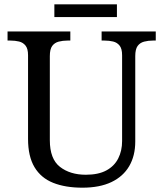

<svg xmlns="http://www.w3.org/2000/svg" viewBox="-20 -860 757 890"><path d="M362 10Q283 10 226.5 -12.5Q170 -35 140 -85Q110 -135 110 -216V-604Q110 -634 98.5 -648.5Q87 -663 68.5 -667.5Q50 -672 28 -672H15V-714H306V-672H293Q271 -672 252 -667Q233 -662 222 -647Q211 -632 211 -600V-210Q211 -123 258 -86.5Q305 -50 378 -50Q436 -50 473 -70Q510 -90 528 -125.5Q546 -161 546 -206V-604Q546 -634 534.5 -648.5Q523 -663 504.5 -667.5Q486 -672 464 -672H451V-714H702V-672H689Q667 -672 648 -667Q629 -662 618 -647Q607 -632 607 -600V-204Q607 -138 579 -90Q551 -42 496.5 -16Q442 10 362 10ZM232 -781V-840H522V-781Z"/></svg>

Font: Noto Rashi Hebrew
Style: Regular
Weight: 400
Version: Version 1.006